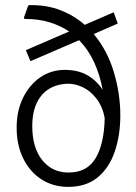

<svg xmlns="http://www.w3.org/2000/svg" viewBox="-20 -795 530 750"><path d="M246 -65Q188 -65 142.5 -94Q97 -123 71 -175.5Q45 -228 45 -296Q45 -362 70 -413Q95 -464 137.5 -493Q180 -522 233 -522Q285 -522 321.5 -501Q358 -480 381 -444Q371 -500 348.5 -550Q326 -600 289 -638L99 -556L81 -599L250 -672Q216 -695 173.5 -708Q131 -721 79 -721Q72 -721 74 -728L89 -770Q90 -775 96 -775Q163 -776 216.5 -755Q270 -734 311 -698L424 -747L440 -703L346 -662Q399 -599 424.5 -514Q450 -429 450 -344Q450 -267 428.5 -203.5Q407 -140 362 -102.5Q317 -65 246 -65ZM389 -334Q381 -378 357 -409.5Q333 -441 299.5 -456Q266 -471 230 -467Q170 -460 138 -417Q106 -374 106 -303Q106 -218 145 -169.5Q184 -121 248 -121Q320 -121 353.5 -177Q387 -233 389 -334Z"/></svg>

Font: Gowun Dodum
Style: Regular
Weight: 400
Designer: Yanghee Ryu
Foundry: Yanghee Ryu
Version: Version 2.000